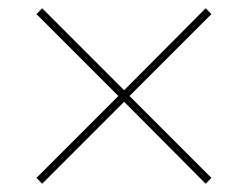

<svg xmlns="http://www.w3.org/2000/svg" viewBox="-20 -589 599 464"><path d="M82 -145 280 -343 477 -145 491 -159 293 -357 491 -555 477 -569 280 -371 82 -569 68 -555 266 -357 68 -159Z"/></svg>

Font: Noto Serif Display SemiBold
Style: Regular
Weight: 600
Designer: Monotype Design Team
Foundry: Monotype Imaging Inc.
Version: Version 2.009